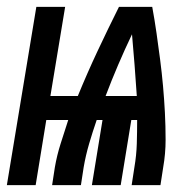

<svg xmlns="http://www.w3.org/2000/svg" viewBox="-52 -540 572 560"><path d="M-32 0 54 -520H138L95 -260H175Q202 -326 232.5 -391Q263 -456 295 -520H392Q399 -482 404.5 -443.5Q410 -405 415 -366.5Q420 -328 423.5 -289Q427 -250 429 -211Q431 -172 431 -132Q431 -92 424 -52L416 0H332L340 -52Q346 -87 347 -121Q348 -155 348 -190H331L300 0H216L247 -190H230Q218 -155 208 -121Q198 -87 192 -52L184 0H100L108 -52Q114 -87 125 -121.5Q136 -156 147 -190H83L52 0ZM347 -260Q344 -305 340.5 -350.5Q337 -396 333 -440Q312 -396 292.5 -350.5Q273 -305 256 -260Z"/></svg>

Font: Iosevka Term Curly Extrabold
Style: Italic
Weight: 800
Italic angle: -9°
Designer: Belleve Invis
Foundry: Belleve Invis
Version: Version 32.3.0